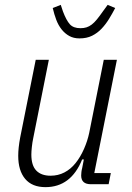

<svg xmlns="http://www.w3.org/2000/svg" viewBox="-20 -758 544 790"><path d="M181 -512 117 -191Q113 -172 111 -153Q109 -134 109 -122Q109 -77 129.5 -56Q150 -35 188 -35Q219 -35 245 -48.5Q271 -62 291 -87Q311 -112 325.5 -145Q340 -178 347 -211L407 -512H461L368 -46H436L427 0H354Q314 0 314 -36Q314 -42 315 -50.5Q316 -59 318 -66L325 -102H318Q272 12 167 12Q112 12 83.5 -22Q55 -56 55 -117Q55 -149 63 -192L127 -512ZM307 -600Q283 -600 265 -610Q247 -620 233.5 -637Q220 -654 211.5 -676.5Q203 -699 197 -725L230 -738L239 -711Q253 -674 267.5 -658Q282 -642 311 -642Q325 -642 336 -645.5Q347 -649 357.5 -657Q368 -665 379 -678.5Q390 -692 404 -712L423 -738L454 -725Q442 -702 428.5 -680Q415 -658 398 -640Q381 -622 359 -611Q337 -600 307 -600Z"/></svg>

Font: IBM Plex Sans Condensed Light
Style: Italic
Weight: 300
Width: 3
Italic angle: -11°
Designer: Mike Abbink, Paul van der Laan, Pieter van Rosmalen
Foundry: Bold Monday
Version: Version 1.3